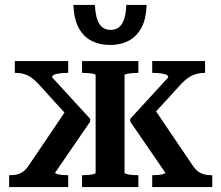

<svg xmlns="http://www.w3.org/2000/svg" viewBox="-20 -757 896 777"><path d="M839 0H596V-48H599Q609 -48 620.5 -49Q632 -50 640.5 -52.5Q649 -55 649 -58L507 -265V-276L661 -444Q661 -452 651 -455.5Q641 -459 627 -460.5Q613 -462 601 -462H596V-510H810V-462H807Q790 -462 774 -457.5Q758 -453 743.5 -443.5Q729 -434 715 -419L585 -277L599 -325L764 -81Q774 -68 784.5 -61Q795 -54 807.5 -51Q820 -48 834 -48H839ZM17 0V-48H22Q37 -48 49 -51Q61 -54 71.5 -61Q82 -68 92 -81L257 -325L263 -277L134 -419Q120 -434 106 -443.5Q92 -453 76.5 -457.5Q61 -462 43 -462H40V-510H256V-462H251Q239 -462 225 -460.5Q211 -459 201 -455.5Q191 -452 191 -444L345 -276V-265L203 -58Q203 -55 211.5 -52.5Q220 -50 231.5 -49Q243 -48 253 -48H256V0ZM312 -462V-510H540V-462H537Q527 -462 514.5 -461Q502 -460 493 -458Q484 -456 484 -452V-58Q484 -55 493 -52.5Q502 -50 514.5 -49Q527 -48 537 -48H540V0H312V-48H315Q325 -48 337.5 -49Q350 -50 358.5 -52.5Q367 -55 367 -57V-452Q367 -456 358.5 -458Q350 -460 337.5 -461Q325 -462 315 -462ZM425 -575Q383 -575 350 -592Q317 -609 298 -645Q279 -681 277 -737H364Q366 -701 373.5 -678.5Q381 -656 395 -646Q409 -636 428 -636Q447 -636 460.5 -646Q474 -656 482 -678.5Q490 -701 491 -737H573Q572 -681 552.5 -645Q533 -609 500.5 -592Q468 -575 425 -575Z"/></svg>

Font: Roboto Serif 28pt Condensed Medium
Style: Regular
Weight: 500
Width: 3
Designer: Greg Gazdowicz
Foundry: Commercial Type
Version: Version 1.008